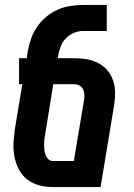

<svg xmlns="http://www.w3.org/2000/svg" viewBox="-20 -755 540 775"><path d="M386 0H194Q165 0 138 -7Q111 -14 90 -30.5Q69 -47 56.5 -70.5Q44 -94 38.5 -121Q33 -148 34.5 -176.5Q36 -205 40 -234L70 -415H57V-520H88L92 -548Q97 -574 105.5 -599Q114 -624 129.5 -646.5Q145 -669 166.5 -687Q188 -705 213 -716Q238 -727 264 -731Q290 -735 315 -735H411V-630H315Q297 -630 278.5 -622.5Q260 -615 246 -600.5Q232 -586 225 -567.5Q218 -549 215 -531L213 -520H280Q305 -520 329.5 -516Q354 -512 375.5 -501Q397 -490 412.5 -472Q428 -454 436 -431.5Q444 -409 444.5 -384Q445 -359 441 -333ZM278 -105 319 -350Q321 -362 320.5 -373.5Q320 -385 315.5 -394.5Q311 -404 301 -409.5Q291 -415 279 -415H195L163 -217Q161 -206 159.5 -194.5Q158 -183 158 -172Q158 -161 159 -150Q160 -139 164 -129.5Q168 -120 175 -112.5Q182 -105 194 -105Z"/></svg>

Font: Iosevka Term Curly XBd Obl
Style: Regular
Weight: 800
Italic angle: -9°
Designer: Belleve Invis
Foundry: Belleve Invis
Version: Version 32.3.0